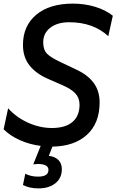

<svg xmlns="http://www.w3.org/2000/svg" viewBox="-20 -798 644 1062"><path d="M107 225 120 163Q151 179 190 179Q248 179 248 142Q248 125 233 117Q218 109 189 109Q182 109 164 111L205 9Q143 1 89.5 -23Q36 -47 0 -83L25 -199Q71 -148 136 -119Q201 -90 267 -90Q342 -90 381 -123.5Q420 -157 420 -219Q420 -256 397 -281Q374 -306 325 -327L252 -359Q182 -388 144.5 -434.5Q107 -481 107 -549Q107 -655 180.5 -716.5Q254 -778 383 -778Q448 -778 506 -760.5Q564 -743 604 -711L579 -598Q495 -675 363 -675Q297 -675 258 -644.5Q219 -614 219 -564Q219 -522 240.5 -500.5Q262 -479 316 -454L396 -416Q463 -386 497 -341Q531 -296 531 -231Q531 -117 461.5 -53Q392 11 270 13L250 64Q284 68 303 87Q322 106 322 138Q322 187 286.5 215.5Q251 244 193 244Q142 244 107 225Z"/></svg>

Font: Application Medium
Style: Italic
Weight: 500
Italic angle: -12°
Designer: Wei Huang
Foundry: Wei Huang
Version: Version 0.012